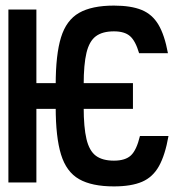

<svg xmlns="http://www.w3.org/2000/svg" viewBox="-20 -652 640 686"><path d="M387 14Q308 14 262.5 -12Q217 -38 198 -100Q179 -162 179 -269V-349Q179 -457 198 -518.5Q217 -580 262.5 -606Q308 -632 387 -632Q448 -632 486 -616.5Q524 -601 546 -564Q568 -527 580 -462H477Q464 -506 444.5 -523Q425 -540 387 -540Q346 -540 322.5 -522.5Q299 -505 289 -463.5Q279 -422 279 -349V-269Q279 -197 289 -155Q299 -113 322.5 -95.5Q346 -78 387 -78Q428 -78 448 -97Q468 -116 480 -166H582Q570 -98 548 -58.5Q526 -19 487.5 -2.5Q449 14 387 14ZM10 0V-618H110V0ZM56 -263V-355H455V-263Z"/></svg>

Font: Victor Mono Thin
Style: Regular
Weight: 100
Monospace: yes
Designer: Rune Bjørnerås
Version: Version 1.561;gftools[0.9.30]